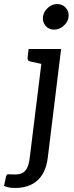

<svg xmlns="http://www.w3.org/2000/svg" viewBox="-82 -750 367 952"><path d="M-6 182Q-27 182 -39.5 179Q-52 176 -62 172L-53 129Q-49 113 -41.5 114Q-34 115 -7 115Q14 115 28.5 108Q43 101 52.5 82.5Q62 64 66 28L132 -507H221L155 31Q150 72 136 100.5Q122 129 101 147Q80 165 52.5 173.5Q25 182 -6 182ZM162 -507 142 -429 69 -445Q60 -447 57 -452Q54 -457 55 -466L60 -507ZM186 -603Q160 -603 144 -622Q128 -641 131 -666Q134 -692 155 -711Q176 -730 202 -730Q228 -730 244.5 -711Q261 -692 258 -666Q255 -641 233.5 -622Q212 -603 186 -603Z"/></svg>

Font: Aleo
Style: Italic
Weight: 400
Italic angle: -7°
Designer: Alessio Laiso
Foundry: Alessio Laiso
Version: Version 2.001;gftools[0.9.29]